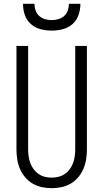

<svg xmlns="http://www.w3.org/2000/svg" viewBox="-20 -975 540 1003"><path d="M250 8Q224 8 198.5 2.5Q173 -3 150.5 -16Q128 -29 111 -49.5Q94 -70 84 -93.5Q74 -117 70 -143Q66 -169 66 -195V-735H127V-195Q127 -177 129.5 -159Q132 -141 138 -124Q144 -107 155 -92Q166 -77 181 -66.5Q196 -56 214 -51.5Q232 -47 250 -47Q268 -47 286 -51.5Q304 -56 319 -66.5Q334 -77 345 -92Q356 -107 362 -124Q368 -141 370.5 -159Q373 -177 373 -195V-735H434V-195Q434 -169 430 -143Q426 -117 416 -93.5Q406 -70 389 -49.5Q372 -29 349.5 -16Q327 -3 301.5 2.5Q276 8 250 8ZM250 -815Q221 -815 192 -822.5Q163 -830 141 -849.5Q119 -869 109.5 -897.5Q100 -926 100 -955H160Q160 -937 166 -920Q172 -903 185 -891.5Q198 -880 215 -875Q232 -870 250 -870Q268 -870 285 -875Q302 -880 315 -891.5Q328 -903 334 -920Q340 -937 340 -955H400Q400 -926 390.5 -897.5Q381 -869 359 -849.5Q337 -830 308 -822.5Q279 -815 250 -815Z"/></svg>

Font: Iosevka Custom Light
Style: Regular
Weight: 300
Monospace: yes
Designer: Belleve Invis
Foundry: Belleve Invis
Version: Version 27.3.5